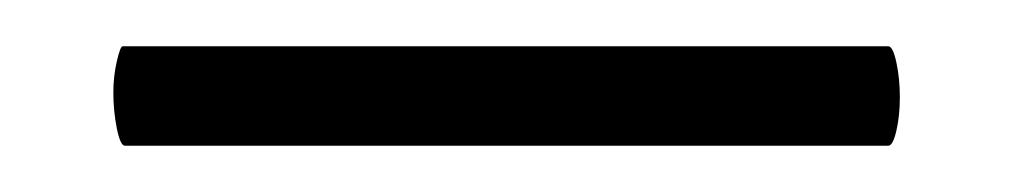

<svg xmlns="http://www.w3.org/2000/svg" viewBox="-20 15 438 83"><path d="M29 55Q29 48 30.5 41.5Q32 35 33 35H364Q366 35 367.5 42Q369 49 369 57Q369 65 367.5 71.5Q366 78 364 78H34Q32 78 30.5 70.5Q29 63 29 55Z"/></svg>

Font: Cormorant Garamond Medium
Style: Regular
Weight: 500
Designer: Christian Thalmann (Catharsis Fonts)
Foundry: Catharsis Fonts
Version: Version 4.000